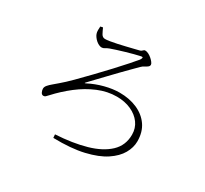

<svg xmlns="http://www.w3.org/2000/svg" viewBox="-155 -972 1310 1228"><g transform="rotate(30 500.0 -358.0)"><path d="M360 6Q486 -1 582.5 -28.5Q679 -56 733.5 -107.5Q788 -159 788 -238Q788 -286 761.5 -322.5Q735 -359 688.5 -380Q642 -401 583 -401Q514 -401 446 -372.5Q378 -344 316.5 -296.5Q255 -249 203 -192Q193 -181 187 -175.5Q181 -170 172 -170Q160 -170 153.5 -183Q147 -196 147 -209Q147 -222 158 -235Q169 -248 186 -262Q203 -276 220 -291Q251 -317 293 -359Q335 -401 381.5 -449.5Q428 -498 471 -544Q514 -590 546 -626.5Q578 -663 592 -680Q600 -692 600 -698.5Q600 -705 580 -700Q565 -697 539 -690Q513 -683 483.5 -674.5Q454 -666 428 -657.5Q402 -649 388 -644Q372 -638 361.5 -631Q351 -624 340 -624Q330 -624 318.5 -629.5Q307 -635 297 -644Q287 -653 279.5 -663.5Q272 -674 269 -683Q265 -694 265 -708.5Q265 -723 266 -736L284 -740Q293 -719 303 -700.5Q313 -682 332 -682Q344 -682 366.5 -685.5Q389 -689 416.5 -695Q444 -701 471 -707.5Q498 -714 520.5 -719.5Q543 -725 555 -728Q571 -731 577.5 -739Q584 -747 593 -747Q604 -747 617 -740.5Q630 -734 641.5 -724Q653 -714 661 -703.5Q669 -693 669 -686Q669 -676 660 -669Q651 -662 639 -656Q627 -650 617 -640Q601 -624 575 -598Q549 -572 518.5 -540.5Q488 -509 458.5 -478Q429 -447 404.5 -421.5Q380 -396 366 -381Q359 -374 360.5 -373Q362 -372 370 -376Q420 -402 477.5 -417Q535 -432 586 -432Q658 -432 715.5 -407Q773 -382 806 -334.5Q839 -287 839 -218Q839 -173 813.5 -128Q788 -83 732.5 -46Q677 -9 585.5 12.5Q494 34 362 31Z"/></g></svg>

Font: Noto Serif KR ExtraLight
Style: Regular
Weight: 200
Designer: Ryoko NISHIZUKA 西塚涼子 (kana & ideographs); Frank Grießhammer (Latin, Greek & Cyrillic); Wenlong ZHANG 张文龙 (bopomofo); San
Foundry: Adobe
Version: Version 2.002-H1;hotconv 1.1.0;makeotfexe 2.6.0